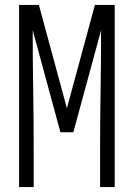

<svg xmlns="http://www.w3.org/2000/svg" viewBox="-20 -755 540 775"><path d="M57 0V-735H137L250 -318L363 -735H443V0H384V-147Q384 -269 386 -390.5Q388 -512 388 -633L276 -221H224L112 -633Q112 -512 114 -390.5Q116 -269 116 -147V0Z"/></svg>

Font: Iosevka Term Curly Light
Style: Regular
Weight: 300
Designer: Belleve Invis
Foundry: Belleve Invis
Version: Version 32.3.0